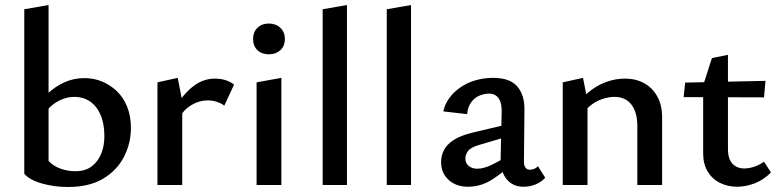

<svg xmlns="http://www.w3.org/2000/svg" viewBox="-20 -739 3116 767"><path d="M251 8Q197 8 147.5 -6Q98 -20 77 -45L174 -96Q194 -75 222.5 -65Q251 -55 281 -55Q321 -55 346.5 -74.5Q372 -94 384.5 -125.5Q397 -157 397 -194Q397 -245 381.5 -280.5Q366 -316 339 -334Q312 -352 278 -352Q241 -352 206.5 -331.5Q172 -311 149 -272L117 -303Q140 -337 170 -365Q200 -393 237 -410Q274 -427 318 -427Q355 -427 387.5 -413.5Q420 -400 446.5 -375Q473 -350 488 -312.5Q503 -275 503 -227Q503 -167 475.5 -113Q448 -59 392.5 -25.5Q337 8 251 8ZM77 -45V-702L174 -719V-96Z M609 0V-410L690 -428L708 -335V0ZM691 -263 668 -288Q700 -350 743.5 -387.5Q787 -425 838 -425Q861 -425 880.5 -419Q900 -413 915 -401L876 -317Q863 -327 845.5 -332.5Q828 -338 809 -338Q776 -338 745 -319.5Q714 -301 691 -263Z M1005 0V-410L1104 -428V0ZM1054 -522Q1026 -522 1008.5 -538.5Q991 -555 991 -583Q991 -611 1008.5 -628Q1026 -645 1054 -645Q1082 -645 1100 -628Q1118 -611 1118 -583Q1118 -555 1100 -538.5Q1082 -522 1054 -522Z M1269 0V-702L1366 -719V0Z M1525 0V-702L1622 -719V0Z M2071 7Q2029 7 2004 -23Q1979 -53 1980 -110L1984 -287Q1985 -315 1979 -332Q1973 -349 1961.5 -357Q1950 -365 1934 -365Q1916 -365 1896.5 -357.5Q1877 -350 1863 -331.5Q1849 -313 1846 -283L1751 -294Q1757 -323 1775 -347.5Q1793 -372 1820 -390.5Q1847 -409 1880.5 -418.5Q1914 -428 1950 -428Q2017 -428 2046.5 -393.5Q2076 -359 2075 -301L2073 -92Q2073 -77 2079.5 -69Q2086 -61 2096 -61Q2105 -61 2114 -64.5Q2123 -68 2129 -75L2158 -29Q2144 -13 2121.5 -3Q2099 7 2071 7ZM1850 7Q1802 7 1772 -20.5Q1742 -48 1742 -91Q1742 -116 1753 -138.5Q1764 -161 1792 -179.5Q1820 -198 1871 -210L2035 -249L2040 -203L1894 -160Q1860 -150 1849.5 -135.5Q1839 -121 1839 -106Q1839 -87 1852.5 -76Q1866 -65 1887 -65Q1914 -65 1950.5 -83.5Q1987 -102 2032 -129L2038 -95Q1994 -53 1948 -23Q1902 7 1850 7Z M2526 0V-236Q2526 -290 2502.5 -321Q2479 -352 2434 -352Q2411 -352 2385 -343Q2359 -334 2337.5 -316.5Q2316 -299 2301 -272L2269 -297Q2295 -340 2328.5 -368.5Q2362 -397 2400 -411Q2438 -425 2477 -425Q2519 -425 2552.5 -407Q2586 -389 2605.5 -354Q2625 -319 2625 -271V0ZM2228 0V-410L2309 -428L2327 -337V0Z M2925 7Q2888 7 2857 -8Q2826 -23 2807.5 -53Q2789 -83 2789 -126V-398L2824 -507L2888 -520V-144Q2888 -104 2906 -85Q2924 -66 2953 -66Q2971 -66 2991.5 -72.5Q3012 -79 3032 -93L3060 -50Q3030 -20 2994.5 -6.5Q2959 7 2925 7ZM3032 -350 2711 -351 2717 -409 3038 -416Z"/></svg>

Font: Ysabeau Office SemiBold
Style: Regular
Weight: 600
Designer: Christian Thalmann (Catharsis Fonts)
Version: Version 2.001;gftools[0.9.30]; featfreeze: tnum,lnum,ss02